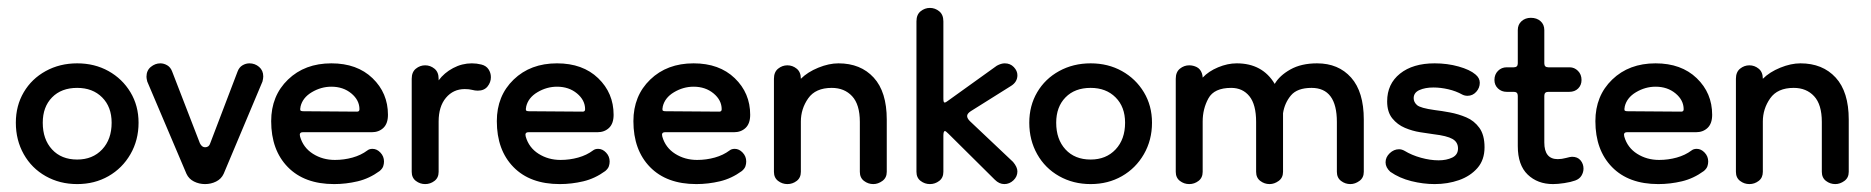

<svg xmlns="http://www.w3.org/2000/svg" viewBox="-20 -455 4725 485"><path d="M175 10Q131 10 95.5 -10Q60 -30 40 -65.5Q20 -101 20 -145Q20 -188 40 -222Q60 -256 95.5 -275.5Q131 -295 175 -295Q219 -295 254 -275.5Q289 -256 309.5 -222Q330 -188 330 -145Q330 -101 309.5 -65.5Q289 -30 254 -10Q219 10 175 10ZM175 -52Q214 -52 238 -77.5Q262 -103 262 -145Q262 -185 238 -209Q214 -233 175 -233Q135 -233 111.5 -209Q88 -185 88 -145Q88 -103 111.5 -77.5Q135 -52 175 -52Z M498 10Q483 10 470 3.5Q457 -3 451 -16L352 -249Q350 -257 350 -261Q350 -277 361 -286Q372 -295 385 -295Q394 -295 402.5 -290Q411 -285 415 -274L485 -93Q490 -83 498 -83Q508 -83 511 -93L580 -274Q584 -285 592.5 -290Q601 -295 610 -295Q624 -295 634.5 -286Q645 -277 645 -262Q645 -257 643 -249L545 -16Q539 -3 526 3.5Q513 10 498 10Z M824 10Q749 10 707 -33Q665 -76 665 -149Q665 -213 707.5 -254Q750 -295 817 -295Q882 -295 921 -257.5Q960 -220 960 -165Q960 -143 948.5 -132Q937 -121 919 -121H745Q735 -121 738 -110Q746 -82 770.5 -66.5Q795 -51 826 -51Q849 -51 870.5 -57Q892 -63 908 -75Q913 -79 921 -79Q932 -79 941 -69.5Q950 -60 950 -47Q950 -41 948 -35Q946 -29 939 -23Q913 -4 883.5 3Q854 10 824 10ZM882 -173Q888 -173 888 -179Q888 -202 867.5 -219Q847 -236 817 -236Q791 -236 767.5 -222Q744 -208 739 -185Q739 -185 739 -184Q738 -180 738.5 -177Q739 -174 747 -174Z M1088 -148V-21Q1088 -6 1077.5 2Q1067 10 1054 10Q1041 10 1030.5 2Q1020 -6 1020 -21V-256Q1020 -273 1030.5 -281.5Q1041 -290 1054 -290Q1067 -290 1077.5 -281.5Q1088 -273 1088 -256V-252Q1102 -271 1124.5 -283Q1147 -295 1172 -295Q1184 -295 1196 -292Q1208 -289 1214 -280Q1220 -271 1220 -260Q1220 -247 1211.5 -236.5Q1203 -226 1187 -226Q1180 -226 1172.5 -228Q1165 -230 1154 -230Q1125 -230 1106.5 -208Q1088 -186 1088 -148Z M1394 10Q1319 10 1277 -33Q1235 -76 1235 -149Q1235 -213 1277.5 -254Q1320 -295 1387 -295Q1452 -295 1491 -257.5Q1530 -220 1530 -165Q1530 -143 1518.5 -132Q1507 -121 1489 -121H1315Q1305 -121 1308 -110Q1316 -82 1340.5 -66.5Q1365 -51 1396 -51Q1419 -51 1440.5 -57Q1462 -63 1478 -75Q1483 -79 1491 -79Q1502 -79 1511 -69.5Q1520 -60 1520 -47Q1520 -41 1518 -35Q1516 -29 1509 -23Q1483 -4 1453.5 3Q1424 10 1394 10ZM1452 -173Q1458 -173 1458 -179Q1458 -202 1437.5 -219Q1417 -236 1387 -236Q1361 -236 1337.5 -222Q1314 -208 1309 -185Q1309 -185 1309 -184Q1308 -180 1308.5 -177Q1309 -174 1317 -174Z M1739 10Q1664 10 1622 -33Q1580 -76 1580 -149Q1580 -213 1622.5 -254Q1665 -295 1732 -295Q1797 -295 1836 -257.5Q1875 -220 1875 -165Q1875 -143 1863.5 -132Q1852 -121 1834 -121H1660Q1650 -121 1653 -110Q1661 -82 1685.5 -66.5Q1710 -51 1741 -51Q1764 -51 1785.5 -57Q1807 -63 1823 -75Q1828 -79 1836 -79Q1847 -79 1856 -69.5Q1865 -60 1865 -47Q1865 -41 1863 -35Q1861 -29 1854 -23Q1828 -4 1798.5 3Q1769 10 1739 10ZM1797 -173Q1803 -173 1803 -179Q1803 -202 1782.5 -219Q1762 -236 1732 -236Q1706 -236 1682.5 -222Q1659 -208 1654 -185Q1654 -185 1654 -184Q1653 -180 1653.5 -177Q1654 -174 1662 -174Z M2186 10Q2173 10 2162.5 2Q2152 -6 2152 -21V-147Q2152 -191 2132.5 -212Q2113 -233 2081 -233Q2040 -233 2021.5 -206.5Q2003 -180 2003 -148V-21Q2003 -6 1992.5 2Q1982 10 1969 10Q1956 10 1945.5 2Q1935 -6 1935 -21V-256Q1935 -273 1945.5 -281.5Q1956 -290 1969 -290Q1982 -290 1992.5 -281.5Q2003 -273 2003 -256Q2020 -273 2047 -284Q2074 -295 2098 -295Q2154 -295 2187 -259Q2220 -223 2220 -153V-21Q2220 -6 2209 2Q2198 10 2186 10Z M2329 10Q2316 10 2305.5 2Q2295 -6 2295 -21V-401Q2295 -418 2305.5 -426.5Q2316 -435 2329 -435Q2342 -435 2352.5 -426.5Q2363 -418 2363 -401V-206Q2363 -196 2366 -196Q2369 -196 2374 -200L2498 -289Q2509 -295 2518 -295Q2532 -295 2541 -285.5Q2550 -276 2550 -265Q2550 -248 2534 -238L2432 -174Q2423 -168 2423 -162Q2423 -156 2430 -149L2539 -46Q2550 -33 2550 -22Q2550 -9 2540 0.5Q2530 10 2517 10Q2504 10 2493 -1L2376 -117Q2369 -124 2367 -124Q2363 -124 2363 -112V-21Q2363 -6 2352.5 2Q2342 10 2329 10Z M2735 10Q2691 10 2655.5 -10Q2620 -30 2600 -65.5Q2580 -101 2580 -145Q2580 -188 2600 -222Q2620 -256 2655.5 -275.5Q2691 -295 2735 -295Q2779 -295 2814 -275.5Q2849 -256 2869.5 -222Q2890 -188 2890 -145Q2890 -101 2869.5 -65.5Q2849 -30 2814 -10Q2779 10 2735 10ZM2735 -52Q2774 -52 2798 -77.5Q2822 -103 2822 -145Q2822 -185 2798 -209Q2774 -233 2735 -233Q2695 -233 2671.5 -209Q2648 -185 2648 -145Q2648 -103 2671.5 -77.5Q2695 -52 2735 -52Z M2984 10Q2971 10 2960.5 2Q2950 -6 2950 -21V-256Q2950 -273 2960.5 -281.5Q2971 -290 2984 -290Q2994 -290 3003 -285.5Q3012 -281 3016 -270Q3018 -264 3018 -259Q3033 -275 3057 -285Q3081 -295 3104 -295Q3169 -295 3200 -243Q3212 -264 3239.5 -279.5Q3267 -295 3307 -295Q3361 -295 3393 -259Q3425 -223 3425 -153V-21Q3425 -6 3414 2Q3403 10 3391 10Q3378 10 3367.5 2Q3357 -6 3357 -21V-147Q3357 -233 3293 -233Q3257 -233 3241 -214Q3225 -195 3221 -169V-21Q3221 -6 3210 2Q3199 10 3187 10Q3174 10 3163.5 2Q3153 -6 3153 -21V-147Q3153 -191 3136 -212Q3119 -233 3090 -233Q3047 -233 3032.5 -206.5Q3018 -180 3018 -148V-21Q3018 -6 3007.5 2Q2997 10 2984 10Z M3604 10Q3575 10 3545 2.5Q3515 -5 3492 -21Q3480 -32 3480 -45Q3480 -58 3490.5 -68Q3501 -78 3514 -78Q3521 -78 3528 -74Q3546 -63 3569.5 -56.5Q3593 -50 3614 -50Q3634 -50 3648.5 -57Q3663 -64 3663 -80Q3663 -96 3649 -104Q3635 -112 3601 -116Q3587 -118 3567.5 -121Q3548 -124 3529 -132Q3510 -140 3497 -156Q3484 -172 3484 -199Q3484 -243 3516.5 -269Q3549 -295 3604 -295Q3636 -295 3664.5 -287Q3693 -279 3707 -267Q3718 -258 3718 -246Q3718 -233 3709 -223Q3700 -213 3687 -213Q3680 -213 3674 -216Q3658 -225 3638.5 -229.5Q3619 -234 3601 -234Q3580 -234 3565.5 -227.5Q3551 -221 3551 -207Q3551 -197 3559.5 -189.5Q3568 -182 3604 -177Q3621 -175 3642.5 -171Q3664 -167 3684 -158.5Q3704 -150 3717 -132Q3730 -114 3730 -83Q3730 -51 3712 -30.5Q3694 -10 3665.5 0Q3637 10 3604 10Z M3903 10Q3864 10 3839 -14Q3814 -38 3814 -86V-213Q3814 -223 3804 -223H3786Q3773 -223 3764 -231.5Q3755 -240 3755 -253Q3755 -267 3764 -276Q3773 -285 3786 -285H3804Q3814 -285 3814 -295V-379Q3814 -393 3823.5 -401.5Q3833 -410 3847 -410Q3862 -410 3871.5 -401.5Q3881 -393 3881 -379V-295Q3881 -285 3891 -285H3945Q3957 -285 3966 -276Q3975 -267 3975 -253Q3975 -240 3966.5 -231.5Q3958 -223 3944 -223H3891Q3881 -223 3881 -213V-95Q3881 -53 3915 -53Q3925 -53 3936 -56Q3947 -59 3951 -59Q3965 -59 3972.5 -50Q3980 -41 3980 -29Q3980 -20 3975 -11.5Q3970 -3 3959 1Q3948 5 3931.5 7.5Q3915 10 3903 10Z M4169 10Q4094 10 4052 -33Q4010 -76 4010 -149Q4010 -213 4052.5 -254Q4095 -295 4162 -295Q4227 -295 4266 -257.5Q4305 -220 4305 -165Q4305 -143 4293.5 -132Q4282 -121 4264 -121H4090Q4080 -121 4083 -110Q4091 -82 4115.5 -66.5Q4140 -51 4171 -51Q4194 -51 4215.5 -57Q4237 -63 4253 -75Q4258 -79 4266 -79Q4277 -79 4286 -69.5Q4295 -60 4295 -47Q4295 -41 4293 -35Q4291 -29 4284 -23Q4258 -4 4228.5 3Q4199 10 4169 10ZM4227 -173Q4233 -173 4233 -179Q4233 -202 4212.5 -219Q4192 -236 4162 -236Q4136 -236 4112.5 -222Q4089 -208 4084 -185Q4084 -185 4084 -184Q4083 -180 4083.5 -177Q4084 -174 4092 -174Z M4616 10Q4603 10 4592.5 2Q4582 -6 4582 -21V-147Q4582 -191 4562.5 -212Q4543 -233 4511 -233Q4470 -233 4451.5 -206.5Q4433 -180 4433 -148V-21Q4433 -6 4422.5 2Q4412 10 4399 10Q4386 10 4375.5 2Q4365 -6 4365 -21V-256Q4365 -273 4375.5 -281.5Q4386 -290 4399 -290Q4412 -290 4422.5 -281.5Q4433 -273 4433 -256Q4450 -273 4477 -284Q4504 -295 4528 -295Q4584 -295 4617 -259Q4650 -223 4650 -153V-21Q4650 -6 4639 2Q4628 10 4616 10Z"/></svg>

Font: Dongle
Style: Regular
Weight: 400
Designer: Yanghee Ryu
Foundry: Yanghee Ryu
Version: Version 2.000